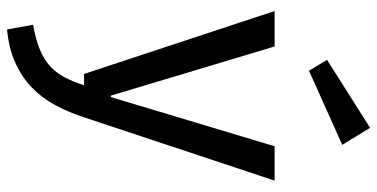

<svg xmlns="http://www.w3.org/2000/svg" viewBox="-276 -554 1044 531"><g transform="rotate(90 245.5 -289.0)"><path d="M304 3Q290 45 270.5 81Q251 117 222.5 144.5Q194 172 154.5 190Q115 208 62 213L49 141Q89 134 117 122.5Q145 111 163.5 94Q182 77 194.5 53.5Q207 30 216 0H185L11 -527H109L245 -74H249L385 -527H480ZM146 -672 334 -791 381 -714 176 -622Z"/></g></svg>

Font: Feura Sans
Style: Regular
Weight: 400
Designer: Carrois Corporate & Edenspiekermann
Foundry: Carrois Corporate GbR & Edenspiekermann AG
Version: Version 1.001